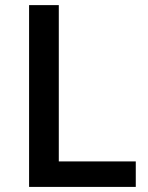

<svg xmlns="http://www.w3.org/2000/svg" viewBox="-20 -734 582 754"><path d="M94.2 0V-713.9H210.9V-100.1H513.2V0Z"/></svg>

Font: f1_52653          
Style: Regular
Weight: 600
Foundry: Ascender Corporation
Version: Version 1.10